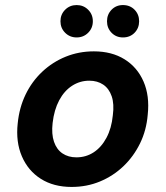

<svg xmlns="http://www.w3.org/2000/svg" viewBox="-20 -727 655 759"><path d="M263 12Q192 12 141.5 -20Q91 -52 66.5 -109Q42 -166 50 -239Q56 -301 81 -353Q106 -405 147 -443.5Q188 -482 240 -503Q292 -524 351 -524Q422 -524 472.5 -492.5Q523 -461 547.5 -404.5Q572 -348 564 -274Q559 -212 533.5 -160Q508 -108 467.5 -69.5Q427 -31 375 -9.5Q323 12 263 12ZM282 -105Q320 -105 350.5 -125Q381 -145 401 -182.5Q421 -220 426 -271Q432 -316 421.5 -346.5Q411 -377 388 -392.5Q365 -408 333 -408Q296 -408 265 -388Q234 -368 214 -330.5Q194 -293 188 -241Q183 -197 193.5 -166.5Q204 -136 227 -120.5Q250 -105 282 -105ZM283 -579Q256 -579 237.5 -597.5Q219 -616 219 -643Q219 -670 237.5 -688.5Q256 -707 283 -707Q310 -707 328.5 -688.5Q347 -670 347 -643Q347 -616 328.5 -597.5Q310 -579 283 -579ZM466 -579Q439 -579 421 -597.5Q403 -616 403 -643Q403 -670 421 -688.5Q439 -707 466 -707Q494 -707 512 -688.5Q530 -670 530 -643Q530 -616 512 -597.5Q494 -579 466 -579Z"/></svg>

Font: DM Sans 12pt
Style: Bold Italic
Weight: 700
Italic angle: -10°
Version: Version 4.004;gftools[0.9.30]